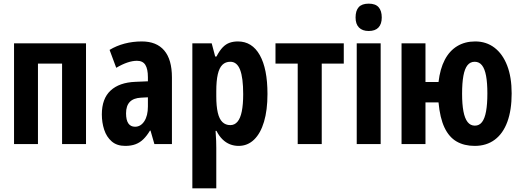

<svg xmlns="http://www.w3.org/2000/svg" viewBox="-20 -782 2833 1042"><path d="M446.8 -546.9V0H316.9V-437H186V0H56.2V-546.9Z M750 -557.1Q829.6 -557.1 871.3 -508.1Q913.1 -459 913.1 -361.8V0H817.9L796.9 -73.2H793.9Q777.3 -45.4 758.5 -26.9Q739.7 -8.3 715.8 0.7Q691.9 9.8 659.7 9.8Q614.3 9.8 586.2 -14.6Q558.1 -39.1 545.4 -78.1Q532.7 -117.2 532.7 -161.1Q532.7 -246.6 580.1 -290.5Q627.4 -334.5 714.8 -337.9L782.7 -340.8V-362.8Q782.7 -407.7 768.8 -429.9Q754.9 -452.1 723.1 -452.1Q699.7 -452.1 671.9 -442.9Q644 -433.6 610.8 -414.1L574.7 -511.2Q611.8 -533.7 656.2 -545.4Q700.7 -557.1 750 -557.1ZM782.7 -253.9 746.1 -252Q704.6 -250 684.3 -228.8Q664.1 -207.5 664.1 -167Q664.1 -130.4 676.5 -112.3Q689 -94.2 712.9 -94.2Q743.7 -94.2 763.2 -124Q782.7 -153.8 782.7 -204.1Z M1271 -557.1Q1348.1 -557.1 1389.9 -482.9Q1431.6 -408.7 1431.6 -272Q1431.6 -184.1 1412.8 -121.1Q1394 -58.1 1358.9 -24.2Q1323.7 9.8 1274.9 9.8Q1250 9.8 1227.8 1Q1205.6 -7.8 1187.3 -25.9Q1168.9 -43.9 1154.8 -71.8H1149.9Q1152.3 -40.5 1153.1 -17.3Q1153.8 5.9 1153.8 21V240.2H1023.9V-546.9H1128.9L1147.9 -475.1H1154.8Q1171.4 -507.3 1188.7 -525.1Q1206.1 -543 1226.3 -550Q1246.6 -557.1 1271 -557.1ZM1230 -446.8Q1203.6 -446.8 1186.8 -430.2Q1169.9 -413.6 1161.9 -378.4Q1153.8 -343.3 1153.8 -287.1V-259.8Q1153.8 -205.6 1161.9 -170.9Q1169.9 -136.2 1187 -119.6Q1204.1 -103 1230 -103Q1253.4 -103 1269 -121.6Q1284.7 -140.1 1292.2 -177.5Q1299.8 -214.8 1299.8 -271Q1299.8 -359.9 1283 -403.3Q1266.1 -446.8 1230 -446.8Z M1845.7 -437H1726.1V0H1595.7V-437H1475.1V-546.9H1845.7Z M2045.9 -546.9V0H1916V-546.9ZM1981 -762.2Q2017.6 -762.2 2034.7 -742.9Q2051.8 -723.6 2051.8 -687Q2051.8 -651.4 2033.9 -632.6Q2016.1 -613.8 1981 -613.8Q1946.8 -613.8 1928.2 -632.6Q1909.7 -651.4 1909.7 -687Q1909.7 -724.6 1927 -743.4Q1944.3 -762.2 1981 -762.2Z M2756.8 -274.9Q2756.8 -184.6 2733.4 -120.8Q2710 -57.1 2665 -23.7Q2620.1 9.8 2556.2 9.8Q2499.5 9.8 2458.3 -13.9Q2417 -37.6 2392.3 -89.6Q2367.7 -141.6 2359.9 -226.1H2289.1V0H2159.2V-546.9H2289.1V-336.9H2359.9Q2368.2 -408.2 2393.8 -457.3Q2419.4 -506.3 2461.4 -531.7Q2503.4 -557.1 2559.1 -557.1Q2619.1 -557.1 2663.6 -523.2Q2708 -489.3 2732.4 -426.3Q2756.8 -363.3 2756.8 -274.9ZM2487.8 -272.9Q2487.8 -216.3 2495.1 -177.7Q2502.4 -139.2 2517.8 -119.6Q2533.2 -100.1 2557.1 -100.1Q2581.1 -100.1 2595.9 -119.4Q2610.8 -138.7 2617.9 -177.7Q2625 -216.8 2625 -274.9Q2625 -332.5 2617.9 -370.6Q2610.8 -408.7 2595.7 -427.7Q2580.6 -446.8 2556.2 -446.8Q2532.2 -446.8 2517.1 -428Q2502 -409.2 2494.9 -370.6Q2487.8 -332 2487.8 -272.9Z"/></svg>

Font: Open Sans Condensed
Style: Regular
Weight: 400
Width: 3
Designer: Monotype Design Team
Foundry: Monotype Imaging Inc.
Version: Version 3.000